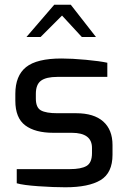

<svg xmlns="http://www.w3.org/2000/svg" viewBox="-20 -788 541 814"><path d="M51 -11V-71H276Q324 -71 347 -84.5Q370 -98 370 -139V-161Q370 -225 284 -225H206Q129 -225 87 -256.5Q45 -288 45 -361V-390Q45 -467 90.5 -503.5Q136 -540 241 -540Q285 -540 344 -534.5Q403 -529 435 -522V-462H223Q176 -462 154 -446Q132 -430 132 -390V-370Q132 -332 153.5 -320Q175 -308 223 -308H303Q378 -308 417.5 -273Q457 -238 457 -173V-132Q457 -55 406.5 -24.5Q356 6 257 6Q207 6 142.5 1.5Q78 -3 51 -11ZM210 -768H280L387 -631H327L243 -722L152 -631H92Z"/></svg>

Font: Exo Medium
Style: Regular
Weight: 500
Designer: Natanael Gama
Foundry: Natanael Gama
Version: Version 1.500; ttfautohint (v1.6)